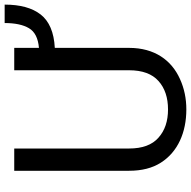

<svg xmlns="http://www.w3.org/2000/svg" viewBox="-18 -772 801 804"><g transform="rotate(-90 382.0 -370.5)"><path d="M489.3 -230C489.3 -174.3 474.1 -133.3 444.3 -106.9C414.6 -80.1 374.5 -66.9 325.2 -66.9C276.4 -66.9 236.8 -80.1 207 -106.9C176.8 -133.3 161.6 -174.3 161.6 -230V-710.9H68.4V-230C68.4 -176.8 79.6 -132.3 102.5 -96.7C147.5 -25.9 229 9.8 325.2 9.8C371.1 9.8 413.6 1 453.1 -17.1C531.2 -52.2 583 -123 583 -230V-541C648.4 -544.4 694.8 -564.5 722.7 -600.1C750.5 -635.7 764.2 -686 764.2 -751H687C687 -707.5 679.7 -673.3 665.5 -649.4C651.4 -625 623.5 -610.8 583 -607.4V-710.9H489.3Z"/></g></svg>

Font: Vazirmatn
Style: Regular
Weight: 400
Designer: Saber Rastikerdar
Foundry: Saber Rastikerdar
Version: Version 33.003